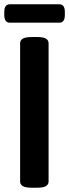

<svg xmlns="http://www.w3.org/2000/svg" viewBox="-33 -875 323 897"><path d="M115 2Q86 2 73.5 -5.5Q61 -13 61 -27V-673Q61 -687 73.5 -694.5Q86 -702 115 -702H141Q169 -702 181.5 -694.5Q194 -687 194 -673V-27Q194 -13 181.5 -5.5Q169 2 141 2ZM13 -769Q-13 -769 -13 -805V-819Q-13 -855 13 -855H244Q270 -855 270 -819V-805Q270 -769 244 -769Z"/></svg>

Font: Asap Condensed SemiBold
Style: Regular
Weight: 600
Width: 3
Designer: Pablo Cosgaya
Foundry: Omnibus-Type
Version: Version 3.001; ttfautohint (v1.8.4.7-5d5b)